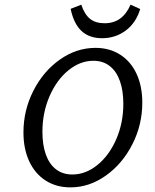

<svg xmlns="http://www.w3.org/2000/svg" viewBox="-20 -786 661 817"><path d="M79.8 -222.6Q79.8 -316.9 122.2 -400Q164.5 -483.1 235.1 -532.7Q305.6 -582.3 386.3 -582.3Q446 -582.3 491.1 -553.6Q536.3 -525 560.9 -472.2Q585.5 -419.4 585.5 -349.2Q585.5 -254.8 543.1 -171.8Q500.8 -88.7 430.2 -38.7Q359.7 11.3 279.8 11.3Q219.4 11.3 174.2 -17.7Q129 -46.8 104.4 -99.6Q79.8 -152.4 79.8 -222.6ZM504.8 -344.4Q504.8 -400 490.3 -441.1Q475.8 -482.3 447.2 -504.8Q418.5 -527.4 377.4 -527.4Q321 -527.4 271 -486.7Q221 -446 190.7 -376.2Q160.5 -306.5 160.5 -225Q160.5 -169.4 175 -128.6Q189.5 -87.9 218.1 -65.7Q246.8 -43.5 287.9 -43.5Q344.4 -43.5 394.4 -83.9Q444.4 -124.2 474.6 -193.5Q504.8 -262.9 504.8 -344.4ZM280.6 -748.4 325.8 -766.1Q339.5 -725 362.9 -706Q386.3 -687.1 425 -687.1Q463.7 -687.1 491.1 -706.9Q518.5 -726.6 535.5 -766.1L576.6 -747.6Q558.9 -688.7 514.9 -656Q471 -623.4 414.5 -623.4Q359.7 -623.4 326.6 -654.4Q293.5 -685.5 280.6 -748.4Z"/></svg>

Font: Playfair Micro SmCond SmLight
Style: Italic
Weight: 360
Width: 4
Italic angle: -15.6°
Designer: Claus Eggers Sørensen
Foundry: Claus Eggers Sørensen
Version: Version 2.203;Glyphs 3.3 (3326)